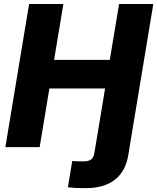

<svg xmlns="http://www.w3.org/2000/svg" viewBox="-20 -748 799 976"><path d="M325.2 204.1 347.2 70.3Q357.4 71.3 372.6 71.8Q387.7 72.3 403.3 72.3Q430.7 72.3 443.4 62.3Q456.1 52.2 459.5 30.3L474.6 -59.1H648.4L632.3 40Q618.2 123.5 563.5 166Q508.8 208.5 414.1 208.5Q387.2 208.5 364 207.3Q340.8 206.1 325.2 204.1ZM7.3 0 127.9 -727.5H302.2L254.9 -443.8H538.1L585.4 -727.5H759.3L638.7 0H464.8L514.2 -298.3H231L181.6 0Z"/></svg>

Font: Inter 24pt ExtraBold
Style: Italic
Weight: 800
Italic angle: -9.3988°
Designer: Rasmus Andersson
Foundry: rsms
Version: Version 4.001;git-66647c0bb